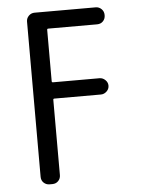

<svg xmlns="http://www.w3.org/2000/svg" viewBox="-53 -772 605 814"><g transform="rotate(-5 250.0 -365.0)"><path d="M125 0Q110.4 0 100.1 -9.8Q89.8 -19.5 89.8 -35.2V-695.3Q89.8 -710 100.1 -720.2Q110.4 -730.5 125 -730.5H384.8Q399.4 -730.5 409.7 -720.2Q419.9 -710 419.9 -695.3V-693.4Q419.9 -678.7 410.2 -668.5Q400.4 -658.2 384.8 -658.2H176.8Q171.9 -658.2 171.9 -653.3V-434.6Q171.9 -429.7 176.8 -429.7H375Q388.7 -429.7 399.4 -419.4Q410.2 -409.2 410.2 -395Q410.2 -380.9 399.4 -370.6Q388.7 -360.4 375 -360.4H176.8Q171.9 -360.4 171.9 -355.5V-35.2Q171.9 -20.5 162.1 -10.3Q152.3 0 136.7 0Z"/></g></svg>

Font: Rounded-L Mgen+ 2m regular
Style: Regular
Weight: 400
Designer: [Source Han Sans]
Ryoko NISHIZUKA  (kana & ideographs); Paul D. Hunt (Latin, Greek & Cyrillic); Wenlong ZHANG  (bopomofo
Version: Version 1.059.20150602